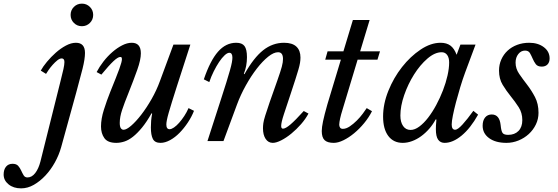

<svg xmlns="http://www.w3.org/2000/svg" viewBox="-211 -775 3066 1055"><path d="M122 -331Q132 -370 137.5 -395Q143 -420 143 -434Q143 -454 128 -454Q117 -454 104 -443.5Q91 -433 78.5 -419Q66 -405 56 -390.5Q46 -376 42 -369L13 -387Q25 -409 47 -435.5Q69 -462 95.5 -485.5Q122 -509 151 -524.5Q180 -540 206 -540Q256 -540 256 -484Q256 -451 242.5 -397Q229 -343 208 -267L125 34Q113 77 90.5 117.5Q68 158 38.5 189.5Q9 221 -25 240.5Q-59 260 -95 260Q-137 260 -164 238Q-191 216 -191 184Q-191 157 -178 141Q-165 125 -142 125Q-121 125 -111 136.5Q-101 148 -94.5 162.5Q-88 177 -81 188.5Q-74 200 -60 200Q-36 200 -17.5 176Q1 152 11 113ZM177 -693Q177 -719 195 -737Q213 -755 239 -755Q265 -755 283 -737Q301 -719 301 -693Q301 -667 283 -649Q265 -631 239 -631Q213 -631 195 -649Q177 -667 177 -693Z M468 -62Q484 -62 510 -84.5Q536 -107 565 -144.5Q594 -182 621.5 -230Q649 -278 668 -330L742 -530H835L761 -301Q745 -251 734 -215.5Q723 -180 716 -155.5Q709 -131 706 -115.5Q703 -100 703 -91Q703 -65 721 -65Q731 -65 745 -74.5Q759 -84 773.5 -100.5Q788 -117 801.5 -137.5Q815 -158 825 -181L855 -166Q842 -133 821 -101.5Q800 -70 775.5 -45Q751 -20 723.5 -5Q696 10 671 10Q640 10 629 -11.5Q618 -33 618 -75Q618 -92 619.5 -111.5Q621 -131 625 -150L622 -153Q595 -105 569.5 -74Q544 -43 520 -24Q496 -5 473 2.5Q450 10 428 10Q381 10 362.5 -16Q344 -42 344 -80Q344 -122 360 -172.5Q376 -223 394 -268Q412 -313 424.5 -344Q437 -375 444.5 -396Q452 -417 455.5 -430Q459 -443 459 -451Q459 -455 457.5 -458.5Q456 -462 450 -462Q437 -462 412.5 -439Q388 -416 346 -365L320 -379Q335 -408 357.5 -437Q380 -466 406.5 -489Q433 -512 460.5 -526Q488 -540 513 -540Q563 -540 563 -482Q563 -447 543.5 -392Q524 -337 493 -259Q473 -210 460 -171Q447 -132 447 -100Q447 -79 453 -70.5Q459 -62 468 -62Z M1317 -488Q1293 -488 1262.5 -463.5Q1232 -439 1200.5 -398.5Q1169 -358 1140 -306Q1111 -254 1091 -200L1017 0H929L1003 -229Q1021 -284 1033 -323Q1045 -362 1052.5 -388.5Q1060 -415 1063 -431.5Q1066 -448 1066 -458Q1066 -485 1049 -485Q1038 -485 1023 -471Q1008 -457 993 -434.5Q978 -412 963.5 -383Q949 -354 939 -324L909 -339Q944 -442 987 -491Q1030 -540 1087 -540Q1119 -540 1132.5 -522Q1146 -504 1146 -461Q1146 -412 1129 -370L1132 -367Q1183 -458 1235 -499Q1287 -540 1350 -540Q1395 -540 1417.5 -519Q1440 -498 1440 -459Q1440 -445 1437.5 -429.5Q1435 -414 1428.5 -392Q1422 -370 1412 -338.5Q1402 -307 1387 -262Q1364 -193 1349 -147.5Q1334 -102 1334 -83Q1334 -68 1344 -68Q1358 -68 1385 -91Q1412 -114 1458 -165L1484 -151Q1468 -121 1443 -92.5Q1418 -64 1390 -41Q1362 -18 1334.5 -4Q1307 10 1288 10Q1263 10 1248.5 -12Q1234 -34 1234 -70Q1234 -83 1236 -98Q1238 -113 1246.5 -140Q1255 -167 1270.5 -212.5Q1286 -258 1313 -333Q1322 -359 1328 -377Q1334 -395 1337.5 -408.5Q1341 -422 1342.5 -432Q1344 -442 1344 -451Q1344 -488 1317 -488Z M1754 -447 1671 -172Q1654 -118 1653 -90Q1653 -81 1657.5 -74Q1662 -67 1673 -67Q1691 -67 1711 -80.5Q1731 -94 1749.5 -112.5Q1768 -131 1782.5 -150.5Q1797 -170 1804 -181L1833 -164Q1816 -130 1790 -98.5Q1764 -67 1735 -43Q1706 -19 1676.5 -4.5Q1647 10 1623 10Q1588 10 1572.5 -5Q1557 -20 1557 -55Q1557 -75 1564 -108.5Q1571 -142 1588 -202L1662 -447H1576L1589 -493H1676L1728 -665H1820L1768 -493H1877L1863 -447Z M2216 -488Q2178 -488 2137.5 -453Q2097 -418 2064 -365.5Q2031 -313 2010 -252.5Q1989 -192 1989 -140Q1989 -104 2004 -82.5Q2019 -61 2045 -61Q2068 -61 2093 -79.5Q2118 -98 2141.5 -128.5Q2165 -159 2186 -198Q2207 -237 2223 -278.5Q2239 -320 2248 -360Q2257 -400 2257 -432Q2257 -458 2246 -473Q2235 -488 2216 -488ZM2319 -530H2402L2345 -377Q2331 -339 2318 -296Q2305 -253 2294.5 -213Q2284 -173 2277.5 -140.5Q2271 -108 2271 -91Q2271 -62 2290 -62Q2304 -62 2330.5 -91Q2357 -120 2390 -166L2416 -145Q2374 -70 2325.5 -30Q2277 10 2232 10Q2209 10 2196.5 -7.5Q2184 -25 2184 -65Q2184 -74 2184.5 -86Q2185 -98 2187 -118L2183 -119Q2168 -91 2147.5 -67.5Q2127 -44 2103 -26.5Q2079 -9 2053 0.5Q2027 10 2002 10Q1951 10 1922.5 -28Q1894 -66 1894 -135Q1894 -204 1923 -276Q1952 -348 1998 -406.5Q2044 -465 2100 -502.5Q2156 -540 2210 -540Q2243 -540 2264 -524.5Q2285 -509 2298 -474Z M2531 -387Q2531 -420 2543.5 -448Q2556 -476 2578 -496.5Q2600 -517 2630.5 -528.5Q2661 -540 2697 -540Q2745 -540 2777 -516Q2809 -492 2809 -454Q2809 -433 2797.5 -421Q2786 -409 2766 -409Q2743 -409 2733 -422.5Q2723 -436 2716 -452.5Q2709 -469 2701 -483Q2693 -497 2674 -497Q2652 -497 2637 -478Q2622 -459 2622 -431Q2622 -398 2641.5 -369.5Q2661 -341 2685 -310Q2709 -279 2728.5 -242Q2748 -205 2748 -155Q2748 -121 2733.5 -91Q2719 -61 2694.5 -38.5Q2670 -16 2638 -3Q2606 10 2572 10Q2512 10 2476.5 -16Q2441 -42 2441 -84Q2441 -113 2454.5 -129.5Q2468 -146 2491 -146Q2534 -146 2540 -87Q2543 -55 2550.5 -44.5Q2558 -34 2581 -34Q2617 -34 2638 -55.5Q2659 -77 2659 -115Q2659 -155 2639 -186Q2619 -217 2595 -246.5Q2571 -276 2551 -309Q2531 -342 2531 -387Z"/></svg>

Font: SVN-Libre Baskerville
Style: Italic
Weight: 400
Italic angle: -14°
Designer: Pablo Impallari, Rodrigo Fuenzalida
Foundry: Pablo Impallari, Rodrigo Fuenzalida
Version: Version 1.000; ttfautohint (v1.8.4)